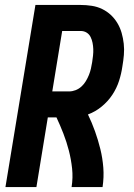

<svg xmlns="http://www.w3.org/2000/svg" viewBox="-20 -755 540 775"><path d="M2 0 123 -735H305Q328 -735 350.5 -731.5Q373 -728 392.5 -718.5Q412 -709 427.5 -694.5Q443 -680 454 -661.5Q465 -643 471 -622Q477 -601 479.5 -578.5Q482 -556 480 -533Q478 -510 474 -487Q470 -458 460.5 -428.5Q451 -399 433.5 -372.5Q416 -346 390.5 -325Q365 -304 335 -293Q351 -260 363.5 -225Q376 -190 385 -153.5Q394 -117 397 -78.5Q400 -40 394 0H269Q275 -38 271 -75Q267 -112 258 -147Q249 -182 236 -215.5Q223 -249 208 -281H173L127 0ZM191 -386H259Q272 -386 285 -391Q298 -396 308.5 -405.5Q319 -415 326.5 -427.5Q334 -440 339 -452.5Q344 -465 347 -478Q350 -491 352 -504Q354 -517 355.5 -530.5Q357 -544 356.5 -557Q356 -570 353.5 -582.5Q351 -595 345.5 -606Q340 -617 329.5 -623.5Q319 -630 305 -630H231Z"/></svg>

Font: Iosevka Curly Extrabold
Style: Italic
Weight: 800
Italic angle: -9°
Monospace: yes
Designer: Belleve Invis
Foundry: Belleve Invis
Version: Version 22.1.2; ttfautohint (v1.8.4)